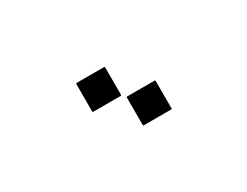

<svg xmlns="http://www.w3.org/2000/svg" viewBox="-35 -960 669 519"><g transform="rotate(-30 300.0 -700.0)"><path d="M207 -795H293Q295 -795 295 -793V-707Q295 -705 293 -705H207Q205 -705 205 -707V-793Q205 -795 207 -795ZM307 -695H393Q395 -695 395 -693V-607Q395 -605 393 -605H307Q305 -605 305 -607V-693Q305 -695 307 -695Z"/></g></svg>

Font: Pixel Panel Black
Style: Regular
Weight: 900
Monospace: yes
Designer: Óliver Lalan
Foundry: Óliver Lalan
Version: Version 1.000; ttfautohint (v1.8.4.7-5d5b-dirty);gftools[0.9